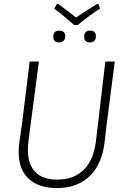

<svg xmlns="http://www.w3.org/2000/svg" viewBox="-20 -952 630 977"><path d="M481 -932 489 -908Q434 -873 376 -825H357Q298 -877 256 -908L270 -932H276Q323 -898 367 -863Q397 -884 474 -932ZM282 -796Q312 -796 312 -767Q312 -753 303.5 -744.5Q295 -736 281 -736Q251 -736 251 -766Q251 -796 282 -796ZM439 -796Q468 -796 468 -767Q468 -753 460 -744.5Q452 -736 438 -736Q408 -736 408 -766Q408 -796 439 -796ZM564 -639 522 -313 513 -235Q501 -120 438 -57.5Q375 5 269 5Q177 5 126 -42.5Q75 -90 75 -178Q75 -207 79 -232L92 -322L131 -639H178L125 -236Q122 -212 122 -189Q122 -115 160 -76.5Q198 -38 271 -38Q355 -38 405.5 -87.5Q456 -137 468 -232L516 -639Z"/></svg>

Font: Alegreya Sans SC Light
Style: Italic
Weight: 300
Italic angle: -7°
Designer: Juan Pablo del Peral
Foundry: Huerta Tipografica
Version: Version 2.007